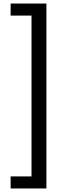

<svg xmlns="http://www.w3.org/2000/svg" viewBox="-20 -820 364 1084"><path d="M40 244V176H158V-732H40V-800H242V244Z"/></svg>

Font: Noto Sans Tamil SemiCondensed
Style: Regular
Weight: 400
Width: 4
Designer: Jelle Bosma - Monotype Design Team
Foundry: Monotype Imaging Inc.
Version: Version 2.004; ttfautohint (v1.8.4.7-5d5b)